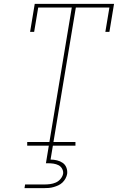

<svg xmlns="http://www.w3.org/2000/svg" viewBox="-20 -755 640 995"><path d="M121 0V-19H236L352 -716H178L157 -590H136L160 -735H571L547 -590H526L547 -716H373L257 -19H371V0ZM107 220 110 201H210Q225 201 240 199Q255 197 269 191Q283 185 293.5 172.5Q304 160 307 146Q309 132 302 119.5Q295 107 283 101Q271 95 257 93Q243 91 229 91H218L233 0H254L242 72Q259 72 275.5 76Q292 80 305 89Q318 98 324 113.5Q330 129 328 146Q326 158 319.5 170Q313 182 303.5 191Q294 200 282 205.5Q270 211 257.5 214.5Q245 218 232.5 219Q220 220 207 220Z"/></svg>

Font: Iosevka Curly Slab ThExObl
Style: Regular
Weight: 100
Width: 7
Italic angle: -9°
Monospace: yes
Designer: Belleve Invis
Foundry: Belleve Invis
Version: Version 11.1.0; ttfautohint (v1.8.3)